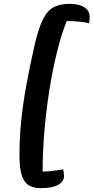

<svg xmlns="http://www.w3.org/2000/svg" viewBox="-20 -820 485 996"><path d="M190 156Q155 156 130.5 142Q106 128 93.5 91Q81 54 81 -15Q81 -101 89.5 -188Q98 -275 115.5 -372Q133 -469 159 -584Q179 -671 202 -718Q225 -765 258 -782.5Q291 -800 340 -800Q372 -800 395.5 -792.5Q419 -785 432 -770Q445 -755 445 -732Q445 -726 444.5 -717.5Q444 -709 442 -699Q435 -702 413 -705Q391 -708 366.5 -709.5Q342 -711 326 -711Q298 -641 275 -547.5Q252 -454 235.5 -348.5Q219 -243 210 -135.5Q201 -28 201 70Q217 70 239.5 68Q262 66 281.5 63Q301 60 307 58Q310 67 311 77.5Q312 88 312 93Q312 122 281.5 139Q251 156 190 156Z"/></svg>

Font: Lemonada
Style: Regular
Weight: 400
Designer: Mohamed Gaber (Arabic), Eduardo Tunni (Latin)
Foundry: Kief Type Foundry
Version: Version 4.005